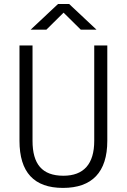

<svg xmlns="http://www.w3.org/2000/svg" viewBox="-20 -918 626 948"><path d="M291 9.8C434.1 9.8 509.8 -67.4 509.8 -222.7V-693.4H445.3V-222.7C445.3 -108.4 393.6 -50.3 293 -50.3C187.5 -50.3 140.6 -108.4 140.6 -222.7V-693.4H76.2V-222.7C76.2 -67.4 147.9 9.8 291 9.8ZM131.3 -771.5H209L293.9 -855.5L378.9 -771.5H456.5L321.3 -898.4H266.6Z"/></svg>

Font: Cascadia Code Light
Style: Regular
Weight: 300
Monospace: yes
Designer: Aaron Bell
Foundry: Saja Typeworks
Version: Version 2404.023